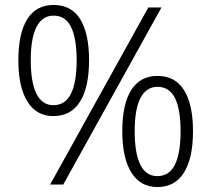

<svg xmlns="http://www.w3.org/2000/svg" viewBox="-20 -744 852 774"><path d="M196 -724Q268 -724 303.5 -666.5Q339 -609 339 -501Q339 -392 302.5 -334Q266 -276 195 -276Q127 -276 90.5 -334.5Q54 -393 54 -501Q54 -610 90 -667Q126 -724 196 -724ZM196 -681Q151 -681 127.5 -636Q104 -591 104 -501Q104 -412 127 -366Q150 -320 195 -320Q243 -320 266 -366Q289 -412 289 -501Q289 -589 266.5 -635Q244 -681 196 -681ZM631 -714 235 0H182L578 -714ZM615 -438Q686 -438 722 -380.5Q758 -323 758 -215Q758 -106 721.5 -48Q685 10 614 10Q546 10 509.5 -48.5Q473 -107 473 -215Q473 -324 509 -381Q545 -438 615 -438ZM615 -394Q570 -394 546.5 -349.5Q523 -305 523 -215Q523 -125 546 -79.5Q569 -34 614 -34Q662 -34 685 -80Q708 -126 708 -215Q708 -303 685.5 -348.5Q663 -394 615 -394Z"/></svg>

Font: Noto Sans Thai Light
Style: Regular
Weight: 300
Designer: Monotype Design Team
Foundry: Monotype Imaging Inc.
Version: Version 2.001